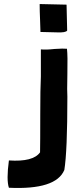

<svg xmlns="http://www.w3.org/2000/svg" viewBox="-20 -741 380 949"><path d="M182 -497Q204 -494 250 -499Q294 -502 311 -500Q315 -465 313 -376Q311 -284 313 -263Q313 7 298 99Q257 198 24 187Q11 149 24 52Q144 60 178 12Q179 -35 179 -178Q179 -305 182 -363ZM309 -718 312 -590Q305 -579 261 -581L180 -583Q180 -597 178 -644Q176 -687 176 -721Z"/></svg>

Font: Londrina Solid
Style: Regular
Weight: 400
Designer: Marcelo Magalhaes
Foundry: Marcelo Magalh„es
Version: Version 1.001 2011